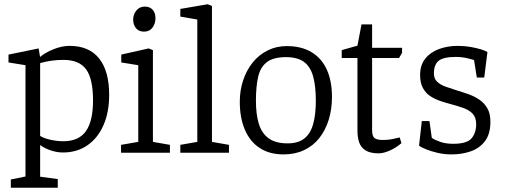

<svg xmlns="http://www.w3.org/2000/svg" viewBox="-20 -719 2379 904"><path d="M31 165V126L100 112V-412L20 -425V-462L162 -491L168 -454L169 -451Q192 -471 231.5 -487Q271 -503 308 -503Q399 -503 446.5 -444Q494 -385 494 -272Q494 -190 467 -129Q440 -68 391 -34.5Q342 -1 276 -1Q249 -1 220 -10.5Q191 -20 169 -36V-30V-20V113L252 124V165ZM278 -54Q351 -54 384.5 -101.5Q418 -149 418 -246Q418 -348 385.5 -392.5Q353 -437 279 -437Q250 -437 224 -433.5Q198 -430 169 -422V-79Q189 -67 219.5 -60.5Q250 -54 278 -54Z M550 0V-37L631 -51V-412L551 -425V-462L680 -491L700 -483V-51L780 -37V0ZM658 -570Q634 -570 620.5 -586Q607 -602 607 -627Q607 -651 622 -669.5Q637 -688 662 -688Q685 -688 698.5 -673.5Q712 -659 712 -633Q712 -608 698 -589Q684 -570 658 -570Z M829 0V-37L909 -51V-627L829 -641V-677L958 -699L978 -691V-51L1058 -37V0Z M1315 8Q1249 8 1203 -22Q1157 -52 1133 -108Q1109 -164 1109 -240Q1109 -294 1125 -341.5Q1141 -389 1170 -425Q1199 -461 1240 -481.5Q1281 -502 1330 -502Q1400 -502 1447.5 -473Q1495 -444 1519 -390.5Q1543 -337 1543 -263Q1543 -204 1527.5 -154.5Q1512 -105 1483 -68.5Q1454 -32 1411.5 -12Q1369 8 1315 8ZM1334 -44Q1384 -44 1413 -67Q1442 -90 1454.5 -135Q1467 -180 1467 -244Q1467 -315 1454 -360.5Q1441 -406 1410.5 -428Q1380 -450 1327 -450Q1267 -450 1236.5 -426.5Q1206 -403 1195.5 -357.5Q1185 -312 1185 -244Q1185 -181 1198.5 -136.5Q1212 -92 1244.5 -68Q1277 -44 1334 -44Z M1763 3Q1723 3 1701 -11Q1679 -25 1671 -49Q1663 -73 1663 -102V-446H1589V-483L1663 -504L1682 -604H1732V-494H1873V-470L1859 -446H1732V-106Q1732 -77 1744 -68.5Q1756 -60 1781 -60Q1810 -60 1834 -65.5Q1858 -71 1862 -72L1870 -45Q1846 -24 1816 -10.5Q1786 3 1763 3Z M2107 8Q2071 8 2039.5 0.5Q2008 -7 1985 -16.5Q1962 -26 1953 -33L1966 -149H2002L2013 -70Q2027 -60 2053 -51Q2079 -42 2114 -42Q2179 -42 2200.5 -68Q2222 -94 2222 -134Q2222 -166 2205.5 -183.5Q2189 -201 2162 -210.5Q2135 -220 2105 -228Q2078 -235 2052 -244Q2026 -253 2005 -267Q1984 -281 1971 -305Q1958 -329 1958 -366Q1958 -412 1982 -442.5Q2006 -473 2046.5 -488Q2087 -503 2135 -503Q2167 -503 2195.5 -498Q2224 -493 2245 -486.5Q2266 -480 2275 -474L2260 -354H2225L2212 -436Q2208 -438 2181.5 -444.5Q2155 -451 2126 -451Q2068 -451 2045.5 -433Q2023 -415 2023 -373Q2023 -349 2038 -334.5Q2053 -320 2078 -311Q2103 -302 2132 -293Q2159 -285 2187 -275Q2215 -265 2238 -249Q2261 -233 2275 -208.5Q2289 -184 2289 -146Q2289 -88 2263.5 -54.5Q2238 -21 2196.5 -6.5Q2155 8 2107 8Z"/></svg>

Font: Faustina Light
Style: Regular
Weight: 300
Designer: Alfonso Garcia
Foundry: http://www.omnibus-type.com
Version: Version 1.200